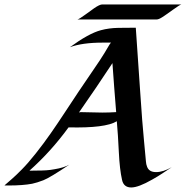

<svg xmlns="http://www.w3.org/2000/svg" viewBox="-28 -826 828 855"><path d="M103 -65.9Q108.4 -66.4 134 -66.4Q159.7 -66.4 177.7 -67.6Q195.8 -68.8 214.4 -72.3Q256.3 -79.1 280.8 -92.8Q194.3 -34.7 165.3 -23.4Q136.2 -12.2 115.2 -7.8Q73.7 0 10.7 0H-7.8L-6.3 -2Q9.8 -16.1 25.9 -30Q42 -43.9 69.3 -71.5Q96.7 -99.1 131.3 -142.8Q166 -186.5 198 -232.4Q230 -278.3 260.5 -325Q291 -371.6 322.8 -419.2Q354.5 -466.8 387.5 -514.4Q420.4 -562 437.5 -590.3Q454.6 -618.7 458 -624.8Q461.4 -630.9 466.3 -636.2H429.2Q337.9 -636.2 283.2 -615.7Q366.7 -676.8 420.9 -691.4Q457 -701.2 499 -701.9Q541 -702.6 576.7 -702.6Q586.9 -559.6 596.2 -418.2Q605.5 -276.9 613.3 -198.7Q621.1 -120.6 621.8 -107.4Q622.6 -94.2 627 -83.5Q635.7 -59.6 667 -59.6Q698.2 -59.6 736.8 -81.5Q721.2 -71.3 698.2 -55.9Q675.3 -40.5 649.9 -26.4Q588.4 8.8 556.6 8.8Q522.9 8.8 515.6 -24.4Q504.9 -71.3 501.2 -148.4Q497.6 -225.6 492.2 -286.1Q441.9 -254.9 277.3 -258.8Q198.7 -150.9 103 -65.9ZM427.2 -324.7Q458 -324.7 489.3 -326.7Q480 -439.9 472.7 -544.9Q402.8 -438.5 323.7 -325.2Q329.6 -326.7 331.1 -326.7ZM779.8 -806.2Q772.5 -804.7 741.2 -782Q710 -759.3 694.3 -749.3Q678.7 -739.3 669.4 -739.3H316.9Q325.2 -741.2 353 -761.7Q380.9 -782.2 391.6 -789.6Q416 -806.2 427.2 -806.2Z"/></svg>

Font: Fondamento
Style: Italic
Weight: 400
Italic angle: -12°
Version: Version 1.000